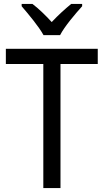

<svg xmlns="http://www.w3.org/2000/svg" viewBox="-20 -964 532 984"><path d="M203 -784H288C311 -829 366 -893 401 -932V-944H345C311 -916 280 -888 245 -851C213 -886 177 -921 146 -944H91V-932C127 -890 179 -828 203 -784ZM290 0V-636H481V-714H10V-636H202V0Z"/></svg>

Font: Noto Sans Georgian SemiCondensed
Style: Regular
Weight: 400
Width: 4
Designer: Monotype Design Team, Akaki Razmadze
Foundry: Google LLC
Version: Version 2.005